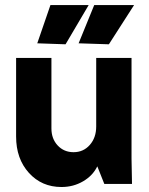

<svg xmlns="http://www.w3.org/2000/svg" viewBox="-20 -730 590 762"><path d="M224.1 12.2Q145.5 12.2 94.7 -43.9Q43.9 -100.1 43.9 -188V-500H184.1V-220.2Q184.1 -179.2 209 -152.6Q233.9 -126 272 -126Q311 -126 336.4 -154.8Q361.8 -183.6 361.8 -228V-500H502V-100.1L503.9 0H394L366.2 -69.8Q348.1 -32.7 309.6 -10.3Q271 12.2 224.1 12.2ZM127.9 -558.1 180.2 -710H332L240.2 -554.2ZM292 -558.1 354 -710H512.2L412.1 -554.2Z"/></svg>

Font: Apfel Grotezk
Style: Bold
Weight: 700
Designer: Luigi Gorlero
Foundry: Collletttivo
Version: Version 2.000;FEAKit 1.0